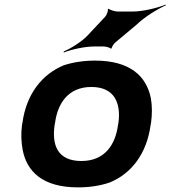

<svg xmlns="http://www.w3.org/2000/svg" viewBox="-20 -800 737 830"><path d="M77 -269 75 -259C70 -220 72 -185 78 -152C96 -58 165 10 317 10C367 10 413 3 454 -11C547 -49 614 -134 631 -259L633 -269C638 -308 638 -343 632 -376C613 -470 543 -538 391 -538C341 -538 297 -531 256 -518C162 -479 94 -394 77 -269ZM492 -269 490 -259C479 -176 434 -104 332 -104C227 -104 204 -175 216 -259L218 -269C229 -351 273 -424 375 -424C477 -424 503 -352 492 -269ZM434 -727 359 -647C333 -619 283 -589 255 -577L256 -573C285 -585 344 -599 386 -599H429C437 -599 457 -594 458 -590L463 -591C462 -596 472 -611 478 -616L570 -693C606 -728 663 -762 697 -777L696 -780C662 -766 598 -750 551 -750H489C479 -750 454 -757 450 -762L446 -761C449 -755 441 -734 434 -727Z"/></svg>

Font: Asimov
Style: EdgeWideIt
Weight: 500
Designer: Google
Version: Version 2.000980: 2014